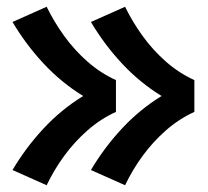

<svg xmlns="http://www.w3.org/2000/svg" viewBox="-20 -624 616 568"><path d="M350 -76Q372 -122 402 -163Q432 -204 470.5 -238Q509 -272 555 -293V-387Q509 -408 470.5 -442Q432 -476 402 -517.5Q372 -559 350 -604L249 -559Q288 -493 340.5 -436.5Q393 -380 458 -340Q393 -300 340.5 -243.5Q288 -187 249 -121ZM118 -76Q140 -122 170 -163Q200 -204 238.5 -238Q277 -272 323 -293V-387Q277 -408 238.5 -442Q200 -476 170 -517.5Q140 -559 118 -604L17 -559Q56 -493 108.5 -436.5Q161 -380 226 -340Q161 -300 108.5 -243.5Q56 -187 17 -121Z"/></svg>

Font: Iosevka Sparkle Heavy
Style: Regular
Weight: 900
Designer: Belleve Invis
Foundry: Belleve Invis
Version: Version 4.5.0; ttfautohint (v1.8.3)